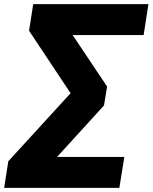

<svg xmlns="http://www.w3.org/2000/svg" viewBox="-41 -725 735 925"><path d="M-21 180 -1 52 299 -276 99 -577 119 -705H674L651 -556H309L475 -308L460 -217L234 31H558L534 180Z"/></svg>

Font: Winston ExtraBold
Style: Italic
Weight: 800
Italic angle: -9°
Designer: Original fonts by Vernon Adams / Changes by Cristiano Sobral
Foundry: Original fonts by Vernon Adams / Changes by Cristiano Sobral
Version: Version 2.503;July 17, 2020;FontCreator 13.0.0.2655 64-bit